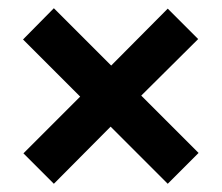

<svg xmlns="http://www.w3.org/2000/svg" viewBox="-20 -584 539 467"><path d="M111 -137 37 -211 192 -366 193 -331 36 -488 111 -564 268 -407 234 -408 388 -563 462 -489 307 -335 306 -369 463 -212 388 -137 231 -294 265 -292Z"/></svg>

Font: Bitter Thin
Style: Bold
Weight: 700
Version: Version 3.021